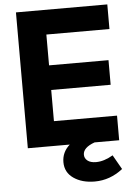

<svg xmlns="http://www.w3.org/2000/svg" viewBox="-62 -791 714 1049"><g transform="rotate(-5 294.5 -266.0)"><path d="M66 -745H567V-610H221V-441H547V-306H221V-135H567V0H432Q368 23 368 62Q368 82 384.5 95Q401 108 431 108Q475 108 524 79L569 158Q499 213 415 213Q345 213 299 181Q253 149 253 93Q253 38 296 0H66Z"/></g></svg>

Font: Eudoxus Sans ExtraBold
Style: Regular
Weight: 800
Designer: Stijn de Vries
Foundry: tokotype
Version: Version 2.005